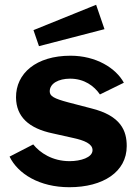

<svg xmlns="http://www.w3.org/2000/svg" viewBox="-20 -773 572 803"><path d="M382 -753 120 -647 143 -580 417 -651ZM270 10C411 10 510 -54 510 -162C510 -225 487 -289 361 -320L265 -345C205 -361 188 -371 188 -391C188 -424 225 -444 273 -444C333 -444 374 -413 398 -378L498 -427C465 -488 382 -540 275 -540C131 -540 46 -466 47 -365C48 -285 100 -236 201 -215L286 -196C332 -186 367 -172 367 -145C367 -114 317 -99 271 -99C199 -99 147 -134 119 -169L20 -118C55 -46 145 10 270 10Z"/></svg>

Font: 18Franklin
Style: Bold
Weight: 700
Designer: Pablo Impallari, Rodrigo Fuenzalida (Modified by Dan O. Williams)
Version: Version 0.025;PS 000.025;hotconv 1.0.88;makeotf.lib2.5.64775